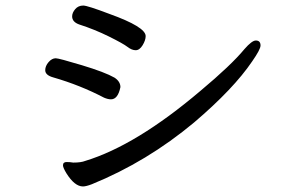

<svg xmlns="http://www.w3.org/2000/svg" viewBox="-20 -686 1040 692"><path d="M380 -328Q369 -328 355 -334Q269 -379 172 -407Q143 -415 143 -433Q143 -448 155 -462Q167 -476 181 -476Q192 -476 275 -451Q358 -426 393 -406Q414 -392 414 -372Q405 -328 380 -328ZM279 -14Q249 -14 219 -62Q207 -82 207 -90Q207 -102 220 -102Q232 -102 244 -100Q272 -100 287 -106Q471 -162 703 -359Q813 -451 861 -509Q888 -540 902 -540Q919 -540 919 -522Q919 -508 889 -465Q822 -366 680 -245Q510 -103 311 -22Q290 -14 279 -14ZM265 -598Q240 -607 240 -627Q240 -640 251 -653Q262 -666 280 -666Q295 -666 374 -636Q505 -589 505 -556Q505 -541 494 -523Q483 -505 469 -505Q455 -505 439.5 -517Q424 -529 372.5 -554.5Q321 -580 265 -598Z"/></svg>

Font: LXGW WenKai Lite
Style: Bold
Weight: 700
Designer: LXGW / Fontworks Inc.
Foundry: LXGW / Fontworks Inc.
Version: Version 1.330;April 28, 2024